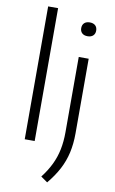

<svg xmlns="http://www.w3.org/2000/svg" viewBox="-110 -864 686 1150"><g transform="rotate(10 233.0 -288.5)"><path d="M86 0V-808H146.5V0ZM263 231 222.5 202.5Q256 159.5 277.5 115.2Q299 71 309 22.2Q319 -26.5 319 -84V-541.5H379.5V-87.5Q379.5 -24 367.5 29.8Q355.5 83.5 329.8 132.5Q304 181.5 263 231ZM349 -673Q327.5 -673 315.5 -684.2Q303.5 -695.5 303.5 -714.5Q303.5 -734.5 315.5 -745.8Q327.5 -757 349 -757Q370.5 -757 382.5 -745.8Q394.5 -734.5 394.5 -714.5Q394.5 -695.5 382.5 -684.2Q370.5 -673 349 -673Z"/></g></svg>

Font: Encode Sans SemiExpanded Light
Style: Regular
Weight: 300
Width: 6
Designer: Multiple Designers
Foundry: Impallari Type
Version: Version 3.002